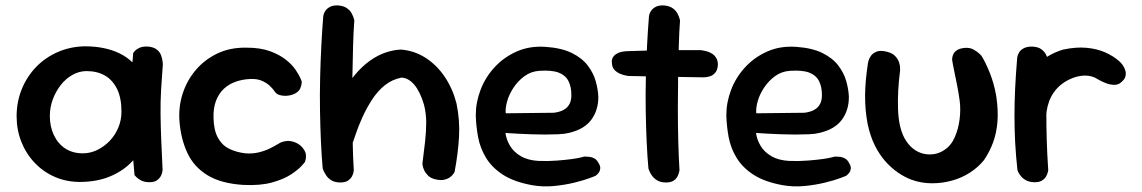

<svg xmlns="http://www.w3.org/2000/svg" viewBox="-20 -670 4194 705"><path d="M279 -2Q227 -1 183.5 -19.5Q140 -38 108 -71.5Q76 -105 58.5 -149Q41 -193 41 -243Q41 -297 60.5 -344Q80 -391 114 -425.5Q148 -460 193.5 -479.5Q239 -499 291 -500Q366 -500 420 -473.5Q474 -447 502.5 -391.5Q531 -336 531 -250Q531 -200 514 -155.5Q497 -111 465 -77Q433 -43 386 -23Q339 -3 279 -2ZM284 -107Q312 -107 337.5 -119.5Q363 -132 383 -153Q403 -174 414.5 -201.5Q426 -229 426 -260Q426 -311 409.5 -344Q393 -377 364.5 -393Q336 -409 298 -409Q271 -409 246 -395Q221 -381 202.5 -357Q184 -333 173.5 -304Q163 -275 163 -244Q163 -205 178 -173.5Q193 -142 220 -124.5Q247 -107 284 -107ZM529 -1Q510 -1 498 -7.5Q486 -14 480 -20.5Q474 -27 474 -27Q467 -100 463 -172Q459 -244 460.5 -319Q462 -394 469 -475Q469 -475 474 -481.5Q479 -488 491 -494Q503 -500 524 -499Q545 -497 556.5 -487.5Q568 -478 572 -465.5Q576 -453 577 -444Q578 -435 578 -435Q574 -384 571.5 -340Q569 -296 569.5 -251.5Q570 -207 572 -157Q574 -107 577 -46Q577 -46 576 -39Q575 -32 570.5 -23.5Q566 -15 556.5 -8Q547 -1 529 -1Z M874 9Q792 4 742 -26.5Q692 -57 668 -108.5Q644 -160 639 -225Q635 -277 650.5 -325.5Q666 -374 698.5 -412.5Q731 -451 778 -473.5Q825 -496 885 -495Q936 -495 971.5 -482Q1007 -469 1030 -450.5Q1053 -432 1065.5 -413.5Q1078 -395 1083 -383Q1088 -371 1088 -371Q1088 -371 1087.5 -364Q1087 -357 1083 -346.5Q1079 -336 1066 -328Q1054 -321 1039 -319Q1024 -317 1011 -320Q998 -323 993 -329Q992 -329 986.5 -337Q981 -345 970.5 -355Q960 -365 942.5 -373Q925 -381 900 -380Q871 -379 845.5 -370Q820 -361 801.5 -343.5Q783 -326 773 -299.5Q763 -273 764 -237Q765 -192 780 -164.5Q795 -137 821 -124Q847 -111 881 -107Q907 -105 930 -110.5Q953 -116 971 -125Q989 -134 1000.5 -141Q1012 -148 1014 -148Q1031 -154 1045.5 -152Q1060 -150 1072.5 -143Q1085 -136 1093 -125Q1103 -112 1103.5 -100Q1104 -88 1101.5 -81Q1099 -74 1099 -74Q1099 -74 1087 -60.5Q1075 -47 1048.5 -29.5Q1022 -12 979 0Q936 12 874 9Z M1581 -11Q1562 -15 1552 -25Q1542 -35 1537.5 -45Q1533 -55 1532 -62Q1531 -69 1531 -69Q1537 -115 1541 -151.5Q1545 -188 1545 -220.5Q1545 -253 1537 -285Q1523 -333 1501.5 -358.5Q1480 -384 1454 -385Q1419 -378 1392.5 -356.5Q1366 -335 1346 -304Q1326 -273 1311 -240Q1296 -207 1286 -177Q1276 -147 1268 -127Q1260 -109 1254 -107Q1248 -105 1244 -113.5Q1240 -122 1238 -135Q1236 -148 1235 -160Q1234 -172 1233.5 -178Q1233 -184 1232 -176L1201 -253L1234 -317Q1256 -363 1283 -395Q1310 -427 1339 -447.5Q1368 -468 1397 -477.5Q1426 -487 1452 -488Q1502 -484 1543 -457.5Q1584 -431 1613 -388Q1642 -345 1656 -291Q1669 -229 1665.5 -167.5Q1662 -106 1649 -38Q1649 -38 1645.5 -32.5Q1642 -27 1634 -20.5Q1626 -14 1613 -10.5Q1600 -7 1581 -11ZM1230 0Q1210 0 1197.5 -7.5Q1185 -15 1178 -25.5Q1171 -36 1168 -43.5Q1165 -51 1165 -51Q1161 -94 1158.5 -148.5Q1156 -203 1155 -263.5Q1154 -324 1155.5 -385.5Q1157 -447 1160 -504.5Q1163 -562 1167 -611Q1167 -611 1168.5 -617.5Q1170 -624 1176 -632Q1182 -640 1193 -645.5Q1204 -651 1223 -650Q1243 -648 1254.5 -639.5Q1266 -631 1271.5 -620.5Q1277 -610 1279 -602.5Q1281 -595 1281 -595Q1278 -556 1276.5 -503.5Q1275 -451 1274 -391.5Q1273 -332 1273.5 -271Q1274 -210 1275 -152Q1276 -94 1279 -45Q1279 -45 1278 -38Q1277 -31 1272.5 -22.5Q1268 -14 1258 -7Q1248 0 1230 0Z M1934 10Q1868 -2 1827.5 -28Q1787 -54 1765 -90Q1743 -126 1735.5 -166.5Q1728 -207 1727 -247Q1727 -294 1744.5 -340Q1762 -386 1796 -423Q1830 -460 1877.5 -481Q1925 -502 1983 -498Q2042 -494 2079.5 -475.5Q2117 -457 2138 -429.5Q2159 -402 2167.5 -371.5Q2176 -341 2177 -314Q2177 -265 2151 -230Q2125 -195 2069 -182Q2053 -178 2030 -177Q2007 -176 1980.5 -176Q1954 -176 1928.5 -177Q1903 -178 1882.5 -179Q1862 -180 1849 -181Q1836 -182 1836 -182Q1839 -158 1852.5 -135Q1866 -112 1892.5 -96.5Q1919 -81 1959 -79Q1997 -78 2027.5 -80.5Q2058 -83 2080 -86Q2102 -89 2113.5 -92Q2125 -95 2125 -95Q2125 -95 2130.5 -95Q2136 -95 2145 -94Q2154 -93 2163 -88Q2172 -83 2178 -71Q2185 -60 2184 -51Q2183 -42 2178.5 -36Q2174 -30 2170 -27Q2166 -24 2166 -24Q2166 -24 2145 -16Q2124 -8 2089.5 0.5Q2055 9 2014.5 13Q1974 17 1934 10ZM1837 -254 2014 -256Q2014 -256 2020.5 -257Q2027 -258 2037 -261Q2047 -264 2056.5 -271Q2066 -278 2072 -290Q2078 -302 2078 -321Q2078 -352 2067 -373Q2056 -394 2031 -403.5Q2006 -413 1961 -410Q1930 -408 1906 -390.5Q1882 -373 1865.5 -348Q1849 -323 1842 -297.5Q1835 -272 1837 -254Z M2425 0Q2406 0 2393.5 -7.5Q2381 -15 2374 -25Q2367 -35 2364 -43Q2361 -51 2361 -51Q2357 -94 2354.5 -148.5Q2352 -203 2351 -263.5Q2350 -324 2351.5 -385.5Q2353 -447 2356 -504.5Q2359 -562 2363 -611Q2363 -611 2364.5 -617.5Q2366 -624 2372 -632Q2378 -640 2389 -645.5Q2400 -651 2419 -650Q2439 -648 2450.5 -639.5Q2462 -631 2467.5 -620.5Q2473 -610 2475 -602.5Q2477 -595 2477 -595Q2474 -556 2472.5 -503.5Q2471 -451 2470 -391.5Q2469 -332 2469 -271Q2469 -210 2470.5 -152Q2472 -94 2475 -45Q2475 -45 2473.5 -38Q2472 -31 2467.5 -22Q2463 -13 2453 -6.5Q2443 0 2425 0ZM2563 -386Q2484 -387 2413.5 -388.5Q2343 -390 2288 -391Q2288 -391 2279 -392.5Q2270 -394 2258.5 -398.5Q2247 -403 2237.5 -412Q2228 -421 2227 -437Q2225 -451 2230.5 -459.5Q2236 -468 2244 -472.5Q2252 -477 2258 -478.5Q2264 -480 2264 -480Q2272 -482 2293.5 -482.5Q2315 -483 2346 -484Q2377 -485 2413 -485.5Q2449 -486 2485 -486Q2521 -486 2553 -486Q2553 -486 2559.5 -485Q2566 -484 2575.5 -481.5Q2585 -479 2594.5 -473Q2604 -467 2610 -457Q2616 -447 2616 -432Q2615 -414 2607 -404Q2599 -394 2589 -390.5Q2579 -387 2571 -386.5Q2563 -386 2563 -386Z M2854 10Q2788 -2 2747.5 -28Q2707 -54 2685 -90Q2663 -126 2655.5 -166.5Q2648 -207 2647 -247Q2647 -294 2664.5 -340Q2682 -386 2716 -423Q2750 -460 2797.5 -481Q2845 -502 2903 -498Q2962 -494 2999.5 -475.5Q3037 -457 3058 -429.5Q3079 -402 3087.5 -371.5Q3096 -341 3097 -314Q3097 -265 3071 -230Q3045 -195 2989 -182Q2973 -178 2950 -177Q2927 -176 2900.5 -176Q2874 -176 2848.5 -177Q2823 -178 2802.5 -179Q2782 -180 2769 -181Q2756 -182 2756 -182Q2759 -158 2772.5 -135Q2786 -112 2812.5 -96.5Q2839 -81 2879 -79Q2917 -78 2947.5 -80.5Q2978 -83 3000 -86Q3022 -89 3033.5 -92Q3045 -95 3045 -95Q3045 -95 3050.5 -95Q3056 -95 3065 -94Q3074 -93 3083 -88Q3092 -83 3098 -71Q3105 -60 3104 -51Q3103 -42 3098.5 -36Q3094 -30 3090 -27Q3086 -24 3086 -24Q3086 -24 3065 -16Q3044 -8 3009.5 0.5Q2975 9 2934.5 13Q2894 17 2854 10ZM2757 -254 2934 -256Q2934 -256 2940.5 -257Q2947 -258 2957 -261Q2967 -264 2976.5 -271Q2986 -278 2992 -290Q2998 -302 2998 -321Q2998 -352 2987 -373Q2976 -394 2951 -403.5Q2926 -413 2881 -410Q2850 -408 2826 -390.5Q2802 -373 2785.5 -348Q2769 -323 2762 -297.5Q2755 -272 2757 -254Z M3327 -10Q3303 -19 3278.5 -35.5Q3254 -52 3232 -76.5Q3210 -101 3193 -134.5Q3176 -168 3166 -214Q3156 -266 3156.5 -320Q3157 -374 3167 -438Q3167 -438 3169 -446.5Q3171 -455 3178 -465Q3185 -475 3199 -480.5Q3213 -486 3237 -480Q3257 -475 3267.5 -463.5Q3278 -452 3281.5 -440.5Q3285 -429 3285 -420Q3285 -411 3285 -411Q3275 -334 3277.5 -268Q3280 -202 3301 -163Q3315 -138 3333 -124Q3351 -110 3371.5 -105.5Q3392 -101 3411.5 -104.5Q3431 -108 3447 -119Q3472 -135 3485.5 -165.5Q3499 -196 3503.5 -231.5Q3508 -267 3504 -299Q3500 -329 3494 -359Q3488 -389 3483 -413Q3478 -437 3476 -451Q3476 -451 3476.5 -457Q3477 -463 3480.5 -471Q3484 -479 3493.5 -485.5Q3503 -492 3521 -494Q3540 -496 3554 -488.5Q3568 -481 3576 -473Q3584 -465 3584 -465Q3600 -439 3615 -401Q3630 -363 3638 -318Q3646 -264 3642.5 -222.5Q3639 -181 3626.5 -147Q3614 -113 3593 -82Q3572 -56 3542 -36.5Q3512 -17 3476 -7Q3440 3 3402 3Q3364 3 3327 -10Z M3769 -100Q3754 -98 3745 -107Q3736 -116 3732 -128Q3728 -140 3727 -150Q3726 -160 3726 -160Q3721 -180 3719 -191.5Q3717 -203 3717.5 -212Q3718 -221 3718.5 -232.5Q3719 -244 3720 -265Q3724 -324 3744.5 -369Q3765 -414 3801 -444Q3837 -474 3884 -488Q3931 -498 3969.5 -494.5Q4008 -491 4038.5 -477.5Q4069 -464 4091 -444Q4091 -444 4095.5 -439.5Q4100 -435 4105 -427Q4110 -419 4112.5 -409.5Q4115 -400 4112.5 -389.5Q4110 -379 4097 -368Q4086 -358 4071 -358.5Q4056 -359 4042.5 -364Q4029 -369 4020 -374Q4011 -379 4011 -379Q3990 -393 3962.5 -392.5Q3935 -392 3906 -378Q3871 -361 3850 -331.5Q3829 -302 3823 -261Q3821 -237 3819.5 -221Q3818 -205 3817 -193Q3816 -181 3816.5 -168Q3817 -155 3818 -135Q3818 -135 3814.5 -127Q3811 -119 3800.5 -111Q3790 -103 3769 -100ZM3775 -1Q3758 -2 3746.5 -8.5Q3735 -15 3728 -24Q3721 -33 3718.5 -39Q3716 -45 3716 -45Q3710 -99 3707.5 -148Q3705 -197 3705 -245.5Q3705 -294 3707.5 -346Q3710 -398 3715 -458Q3715 -458 3716.5 -464.5Q3718 -471 3723 -479Q3728 -487 3739.5 -493Q3751 -499 3770 -499Q3791 -498 3802.5 -490Q3814 -482 3820 -471Q3826 -460 3827.5 -452Q3829 -444 3829 -444Q3826 -395 3824 -348.5Q3822 -302 3822 -254.5Q3822 -207 3823.5 -155.5Q3825 -104 3829 -45Q3829 -45 3827.5 -38Q3826 -31 3821 -22Q3816 -13 3805 -6.5Q3794 0 3775 -1Z"/></svg>

Font: Sour Gummy Black Medium
Style: Regular
Weight: 500
Version: Version 1.000